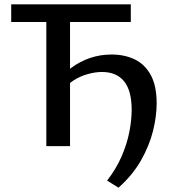

<svg xmlns="http://www.w3.org/2000/svg" viewBox="-20 -678 791 891"><path d="M530 193 477 160Q519 106 544 48.5Q569 -9 580 -64.5Q591 -120 591 -169Q591 -257 556 -300.5Q521 -344 453 -344Q422 -344 386.5 -334Q351 -324 321 -304.5Q291 -285 272 -255L237 -289Q270 -333 310.5 -363Q351 -393 398 -409Q445 -425 498 -425Q558 -425 605 -402.5Q652 -380 679.5 -330Q707 -280 707 -198Q707 -138 690 -70Q673 -2 634.5 66Q596 134 530 193ZM195 0V-658H305V0ZM32 -576V-658H587V-576Z"/></svg>

Font: Ysabeau Office SemiBold
Style: Regular
Weight: 600
Designer: Christian Thalmann (Catharsis Fonts)
Version: Version 2.001;gftools[0.9.30]; featfreeze: tnum,lnum,ss02